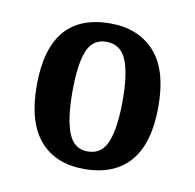

<svg xmlns="http://www.w3.org/2000/svg" viewBox="-50 -770 446 440"><g transform="rotate(10 173.0 -549.5)"><path d="M172 -380Q105 -380 68.5 -422.5Q32 -465 32 -550Q32 -719 174 -719Q239 -719 277 -677.5Q315 -636 315 -550Q315 -465 278.5 -422.5Q242 -380 172 -380ZM173 -421Q206 -421 219 -454Q232 -487 232 -550Q232 -613 218.5 -644.5Q205 -676 172 -676Q140 -676 127.5 -644.5Q115 -613 115 -550Q115 -487 128 -454Q141 -421 173 -421Z"/></g></svg>

Font: Noto Serif ExtraCondensed SemiBold
Style: Regular
Weight: 600
Width: 2
Designer: Monotype Design Team
Foundry: Monotype Imaging Inc.
Version: Version 2.015; ttfautohint (v1.8.4.7-5d5b)